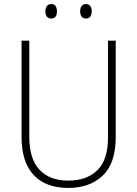

<svg xmlns="http://www.w3.org/2000/svg" viewBox="-20 -914 674 944"><path d="M549 -240Q549 -111 485 -50.5Q421 10 316 10Q205 10 145.5 -53.5Q86 -117 86 -241V-714H124V-243Q124 -132 174.5 -79Q225 -26 317 -26Q406 -26 458.5 -77Q511 -128 511 -237V-714H549ZM203 -858Q203 -873 210 -883.5Q217 -894 231 -894Q247 -894 253.5 -884Q260 -874 260 -858Q260 -842 253.5 -832.5Q247 -823 231 -823Q217 -823 210 -833Q203 -843 203 -858ZM374 -859Q374 -874 381 -884Q388 -894 402 -894Q417 -894 424 -884Q431 -874 431 -859Q431 -843 424.5 -833Q418 -823 402 -823Q388 -823 381 -833Q374 -843 374 -859Z"/></svg>

Font: Noto Sans Telugu SemiCondensed ExtraLight
Style: Regular
Weight: 200
Width: 4
Designer: Jelle Bosma - Monotype Design Team
Foundry: Monotype Imaging Inc.
Version: Version 2.005; ttfautohint (v1.8.4.7-5d5b)